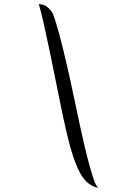

<svg xmlns="http://www.w3.org/2000/svg" viewBox="-20 -741 615 925"><path d="M453 164Q408 155 378 112Q348 69 321 -24Q311 -59 298.5 -113Q286 -167 272.5 -233Q259 -299 245 -369Q231 -439 217 -505.5Q203 -572 190.5 -628Q178 -684 167 -721Q192 -721 210.5 -705Q229 -689 235 -674Q250 -635 266.5 -572.5Q283 -510 300.5 -435Q318 -360 334.5 -280.5Q351 -201 367.5 -125.5Q384 -50 399.5 12Q415 74 428.5 114.5Q442 155 453 164Z"/></svg>

Font: Dancing Script Medium
Style: Regular
Weight: 500
Designer: Pablo Impallari
Foundry: Pablo Impallari
Version: Version 2.000